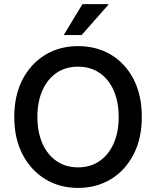

<svg xmlns="http://www.w3.org/2000/svg" viewBox="-20 -911 765 941"><path d="M362.5 10Q272.5 10 202.1 -32.9Q131.7 -75.8 90.8 -153.8Q50 -231.7 50 -337.5Q50 -444.2 90.8 -522.1Q131.7 -600 202.1 -642.5Q272.5 -685 362.5 -685Q453.3 -685 523.8 -642.9Q594.2 -600.8 634.6 -522.9Q675 -445 675 -337.5Q675 -231.7 634.2 -153.3Q593.3 -75 522.9 -32.5Q452.5 10 362.5 10ZM362.5 -90.8Q423.3 -90.8 467.9 -121.7Q512.5 -152.5 537.1 -207.9Q561.7 -263.3 561.7 -337.5Q561.7 -412.5 537.1 -467.9Q512.5 -523.3 467.9 -553.8Q423.3 -584.2 362.5 -584.2Q301.7 -584.2 257.1 -553.8Q212.5 -523.3 187.9 -467.9Q163.3 -412.5 163.3 -337.5Q163.3 -263.3 187.9 -207.9Q212.5 -152.5 257.1 -121.7Q301.7 -90.8 362.5 -90.8ZM294.2 -739.2V-742.5L384.2 -890.8H510.8V-887.5L380 -739.2Z"/></svg>

Font: Funnel Sans Medium
Style: Regular
Weight: 500
Version: Version 1.000; Beta; Release 5; Build 24; ttfautohint (v1.8.